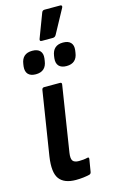

<svg xmlns="http://www.w3.org/2000/svg" viewBox="-133 -922 575 980"><g transform="rotate(-15 154.0 -432.5)"><path d="M140.8 8Q79.4 8 53.8 -26Q28.1 -59.9 40.5 -143.2L93.7 -480.6Q95.7 -491.7 106.1 -491.7H189.7Q200.3 -491.7 198.3 -480.6L144.1 -135Q139.5 -104.2 148.1 -92.7Q156.7 -81.3 180.4 -81.3Q192 -81.3 204 -82.5Q216 -83.7 226 -86.3Q235.7 -88.7 233.7 -76.5L223 -11.7Q221.2 -2.2 212.8 0Q199.2 3.4 180.4 5.7Q161.5 8 140.8 8ZM155.8 -722.8Q142.6 -722.8 147.2 -735.6L194.9 -861.5Q198.7 -873.1 210.3 -873.1H293.8Q298.7 -873.1 300.9 -869.6Q303.1 -866.1 300 -859.9L231.5 -733.8Q225.7 -722.8 213.6 -722.8ZM82.5 -565.9Q55.4 -565.9 42.3 -580Q29.3 -594.1 32 -620.4L33.8 -633.2Q41.2 -686.7 94.9 -686.7Q122.6 -686.7 135.6 -672.6Q148.6 -658.5 145.4 -633.2L143.6 -620.4Q136.4 -565.9 82.5 -565.9ZM244.9 -565.9Q217.8 -565.9 204.7 -580Q191.7 -594.1 194.5 -620.4L196.2 -633.2Q204.2 -686.7 257.3 -686.7Q285.1 -686.7 298 -672.6Q311 -658.5 307.8 -633.2L306 -620.4Q298.8 -565.9 244.9 -565.9Z"/></g></svg>

Font: Sofia Sans Condensed
Style: Italic
Weight: 400
Italic angle: -9°
Designer: Botio Nikoltchev, Ani Petrova
Foundry: lettersoup
Version: Version 4.101